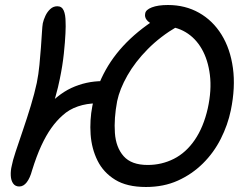

<svg xmlns="http://www.w3.org/2000/svg" viewBox="-20 -735 982 767"><path d="M563 12Q487 12 440 -17Q393 -46 369.5 -93.5Q346 -141 342 -198Q338 -255 349 -312Q365 -389 402.5 -456Q440 -523 500.5 -580Q561 -637 646 -685L663 -640Q623 -613 587 -573Q551 -533 518.5 -489.5Q486 -446 458.5 -408Q431 -370 407.5 -346Q384 -322 365 -322Q327 -322 291.5 -310Q256 -298 230 -274Q206 -253 185 -223.5Q164 -194 145 -153Q126 -112 108 -54Q100 -24 87 -7Q74 10 57 10Q41 10 32.5 -2Q24 -14 23 -33.5Q22 -53 27 -73Q30 -91 42.5 -129Q55 -167 71.5 -215Q88 -263 103 -312.5Q118 -362 127 -404Q134 -439 137.5 -475.5Q141 -512 143.5 -545.5Q146 -579 147.5 -605Q149 -631 151 -642Q154 -656 161.5 -672Q169 -688 181 -699Q193 -710 209 -710Q227 -710 234.5 -693Q242 -676 242 -646Q243 -635 241.5 -601.5Q240 -568 235 -520.5Q230 -473 219 -420Q213 -389 202 -350Q191 -311 177.5 -269.5Q164 -228 151 -190Q138 -152 127.5 -124Q117 -96 113 -84L41 -102Q45 -113 55.5 -135Q66 -157 82 -185Q98 -213 117 -243Q136 -273 159.5 -300.5Q183 -328 209 -348Q236 -370 265 -383.5Q294 -397 325.5 -404Q357 -411 392 -411Q409 -411 435 -431.5Q461 -452 491.5 -484.5Q522 -517 551.5 -553.5Q581 -590 604 -622Q627 -654 637 -672L688 -629Q621 -590 570.5 -539Q520 -488 489 -433.5Q458 -379 448 -331Q435 -262 439 -204Q443 -146 474 -111Q505 -76 570 -76Q626 -76 674.5 -100.5Q723 -125 758 -176Q793 -227 810 -302Q826 -375 818.5 -435.5Q811 -496 786 -539.5Q761 -583 721.5 -606.5Q682 -630 633 -630Q610 -630 592.5 -637Q575 -644 566 -655.5Q557 -667 560 -681Q562 -696 586.5 -705.5Q611 -715 651 -715Q720 -715 775 -684Q830 -653 865 -596.5Q900 -540 910.5 -463Q921 -386 902 -294Q890 -236 862 -180.5Q834 -125 790.5 -82Q747 -39 690.5 -13.5Q634 12 563 12Z"/></svg>

Font: Shantell Sans
Style: Italic
Weight: 400
Italic angle: -11°
Designer: Stephen Nixon, Anya Danilova, Shantell Martin
Foundry: Arrow Type
Version: Version 1.011;[c5ecc13dd]